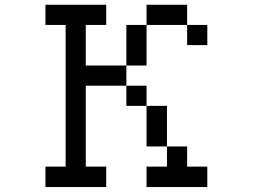

<svg xmlns="http://www.w3.org/2000/svg" viewBox="-20 -712 1040 790"><path d="M167 -26.4H250V-609.4H167V-692.4H417V-609.4H333V-442.4H500V-359.4H333V-26.4H417V57.6H167ZM667 -109.4H583V-276.4H500V-359.4H583V-276.4H667ZM667 -109.4H750V-26.4H833V57.6H583V-26.4H667ZM750 -609.4H583V-442.4H500V-609.4H583V-692.4H750ZM750 -609.4H833V-526.4H750Z"/></svg>

Font: KH Dot kagurazaka 12
Style: Regular
Weight: 400
Designer: Original version for X68000 by Keitarou Hiraki (http://hp.vector.co.jp/authors/VA000874/) / TrueType conversion by Homem
Version: Version 1.00.20150527